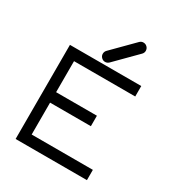

<svg xmlns="http://www.w3.org/2000/svg" viewBox="-177 -906 895 970"><g transform="rotate(30 270.0 -421.5)"><path d="M60 -598H476V-537H119V-356H357V-295H119V-109H476V-49H60ZM226 -642Q226 -655 235 -664L355 -785Q364 -794 376 -794Q389 -794 398 -785Q407 -776 407 -763Q407 -751 398 -742L278 -621Q269 -612 256 -612Q244 -612 235 -621Q226 -630 226 -642Z"/></g></svg>

Font: 3270 Nerd Font Mono
Style: Regular
Weight: 400
Monospace: yes
Version: Version 3.0.1;Nerd Fonts 3.0.0